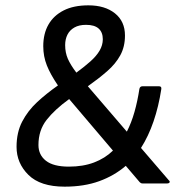

<svg xmlns="http://www.w3.org/2000/svg" viewBox="-20 -687 699 719"><path d="M222 12Q131 12 86.5 -32Q42 -76 42 -137Q42 -191 63 -231.5Q84 -272 119 -304.5Q154 -337 197 -367Q169 -408 155.5 -442Q142 -476 142 -514Q142 -561 161.5 -595Q181 -629 218.5 -648Q256 -667 311 -667Q373 -667 410.5 -637Q448 -607 448 -554Q448 -512 430.5 -480Q413 -448 381.5 -420.5Q350 -393 309 -364L455 -194Q472 -227 483.5 -267.5Q495 -308 502 -354Q504 -364 514 -364H575Q586 -364 584 -353Q574 -288 555 -232.5Q536 -177 508 -133L612 -12Q617 -8 615 -4Q613 0 605 0H514Q510 0 507.5 -1.5Q505 -3 503 -5L451 -66Q408 -29 351.5 -8.5Q295 12 222 12ZM238 -63Q291 -63 332 -78.5Q373 -94 403 -123L239 -316Q185 -277 154.5 -238Q124 -199 124 -144Q124 -107 152 -85Q180 -63 238 -63ZM266 -415Q296 -437 318.5 -457Q341 -477 353 -497.5Q365 -518 365 -540Q365 -566 349.5 -580Q334 -594 302 -594Q276 -594 258.5 -584Q241 -574 232.5 -557Q224 -540 224 -518Q224 -490 234 -467Q244 -444 266 -415Z"/></svg>

Font: Sofia Sans Hairline
Style: Italic
Weight: 1
Italic angle: -9°
Designer: Botio Nikoltchev, Ani Petrova
Foundry: lettersoup
Version: Version 4.102